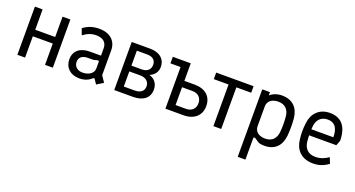

<svg xmlns="http://www.w3.org/2000/svg" viewBox="-46 -1092 3459 1872"><g transform="rotate(20 1683.5 -156.0)"><path d="M80 0H160V-221H367V0H448V-500H367V-289H160V-500H80Z M869 -36 900 10 968 -32 925 -96V-353C925 -444 865 -512 745 -512C682 -512 630 -496 581 -458L605 -393C647 -425 688 -442 740 -442C814 -442 849 -403 849 -348V-271H733C634 -271 571 -221 571 -133C571 -48 630 10 724 10C785 10 824 -12 853 -38C859 -43 864 -43 869 -36ZM735 -54C681 -54 646 -87 646 -134C646 -181 680 -207 736 -207H792L834 -217C844 -219 849 -215 849 -207V-138C849 -87 799 -54 735 -54Z M1085 0H1278C1385 0 1447 -49 1447 -136C1447 -200 1410 -241 1357 -256C1404 -275 1435 -312 1435 -366C1435 -449 1374 -499 1275 -499H1085ZM1273 -64H1161V-221H1273C1334 -221 1369 -188 1369 -141C1369 -91 1334 -64 1273 -64ZM1269 -281H1161V-436H1269C1327 -436 1358 -407 1358 -360C1358 -312 1325 -281 1269 -281Z M1511 -432H1616V0H1804C1914 0 1982 -62 1982 -159C1982 -259 1915 -318 1804 -318H1697V-500H1511ZM1804 -67H1697V-252H1804C1867 -252 1901 -213 1901 -159C1901 -105 1867 -67 1804 -67Z M2114 0H2195V-432H2349V-500H1961V-432H2114Z M2439 200H2519V-21C2519 -31 2527 -36 2537 -30L2589 3C2604 6 2616 10 2646 10C2759 10 2815 -60 2825 -161C2828 -195 2829 -223 2829 -251C2829 -279 2828 -306 2825 -340C2815 -443 2754 -510 2642 -510C2591 -510 2545 -491 2519 -466V-500H2439ZM2629 -58C2559 -58 2519 -94 2519 -148V-352C2519 -406 2560 -441 2630 -441C2700 -441 2739 -396 2745 -333C2750 -280 2751 -220 2745 -166C2739 -111 2708 -58 2629 -58Z M3149 10C3207 10 3253 -4 3308 -43L3284 -104C3243 -75 3200 -58 3149 -58C3067 -58 3032 -109 3025 -174C3023 -195 3022 -216 3021 -235H3304L3324 -288C3324 -375 3299 -510 3140 -510C3028 -510 2962 -436 2951 -338C2947 -305 2945 -277 2945 -249C2945 -221 2947 -194 2951 -162C2963 -64 3026 10 3149 10ZM3022 -298 3025 -333C3031 -393 3069 -442 3140 -442C3230 -442 3250 -369 3250 -298Z"/></g></svg>

Font: Finlandica
Style: Regular
Weight: 400
Designer: Niklas Ekholm, Juho Hiilivirta, Jaakko Suomalainen
Foundry: Helsinki Type Studio
Version: Version 2.000;Glyphs 3.2 (3202)